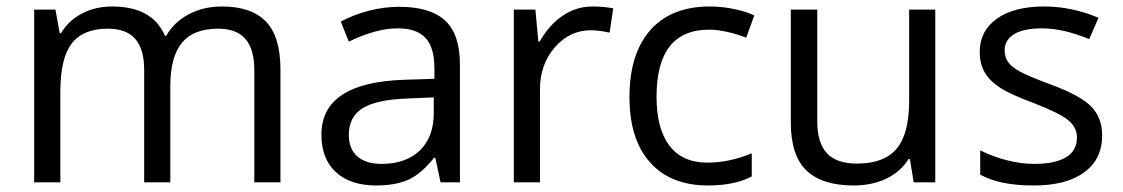

<svg xmlns="http://www.w3.org/2000/svg" viewBox="-20 -565 3481 595"><path d="M768.1 0V-348.1Q768.1 -412.1 740.7 -444.1Q713.4 -476.1 655.8 -476.1Q580.1 -476.1 543.9 -432.6Q507.8 -389.2 507.8 -298.8V0H426.8V-348.1Q426.8 -412.1 399.4 -444.1Q372.1 -476.1 314 -476.1Q237.8 -476.1 202.4 -430.4Q167 -384.8 167 -280.8V0H85.9V-535.2H151.9L165 -461.9H168.9Q191.9 -501 233.6 -522.9Q275.4 -544.9 327.1 -544.9Q452.6 -544.9 491.2 -454.1H495.1Q519 -496.1 564.5 -520.5Q609.9 -544.9 668 -544.9Q758.8 -544.9 804 -498.3Q849.1 -451.7 849.1 -349.1V0Z M1345.2 0 1329.1 -76.2H1325.2Q1285.2 -25.9 1245.4 -8.1Q1205.6 9.8 1146 9.8Q1066.4 9.8 1021.2 -31.2Q976.1 -72.3 976.1 -147.9Q976.1 -310.1 1235.4 -317.9L1326.2 -320.8V-354Q1326.2 -417 1299.1 -447Q1272 -477.1 1212.4 -477.1Q1145.5 -477.1 1061 -436L1036.1 -498Q1075.7 -519.5 1122.8 -531.7Q1169.9 -543.9 1217.3 -543.9Q1313 -543.9 1359.1 -501.5Q1405.3 -459 1405.3 -365.2V0ZM1162.1 -57.1Q1237.8 -57.1 1281 -98.6Q1324.2 -140.1 1324.2 -214.8V-263.2L1243.2 -259.8Q1146.5 -256.3 1103.8 -229.7Q1061 -203.1 1061 -147Q1061 -103 1087.6 -80.1Q1114.3 -57.1 1162.1 -57.1Z M1816.4 -544.9Q1852.1 -544.9 1880.4 -539.1L1869.1 -463.9Q1835.9 -471.2 1810.5 -471.2Q1745.6 -471.2 1699.5 -418.5Q1653.3 -365.7 1653.3 -287.1V0H1572.3V-535.2H1639.2L1648.4 -436H1652.3Q1682.1 -488.3 1724.1 -516.6Q1766.1 -544.9 1816.4 -544.9Z M2174.3 9.8Q2058.1 9.8 1994.4 -61.8Q1930.7 -133.3 1930.7 -264.2Q1930.7 -398.4 1995.4 -471.7Q2060.1 -544.9 2179.7 -544.9Q2218.3 -544.9 2256.8 -536.6Q2295.4 -528.3 2317.4 -517.1L2292.5 -448.2Q2265.6 -459 2233.9 -466.1Q2202.1 -473.1 2177.7 -473.1Q2014.6 -473.1 2014.6 -265.1Q2014.6 -166.5 2054.4 -113.8Q2094.2 -61 2172.4 -61Q2239.3 -61 2309.6 -89.8V-18.1Q2255.9 9.8 2174.3 9.8Z M2512.7 -535.2V-188Q2512.7 -122.6 2542.5 -90.3Q2572.3 -58.1 2635.7 -58.1Q2719.7 -58.1 2758.5 -104Q2797.4 -149.9 2797.4 -253.9V-535.2H2878.4V0H2811.5L2799.8 -71.8H2795.4Q2770.5 -32.2 2726.3 -11.2Q2682.1 9.8 2625.5 9.8Q2527.8 9.8 2479.2 -36.6Q2430.7 -83 2430.7 -185.1V-535.2Z M3395.5 -146Q3395.5 -71.3 3339.8 -30.8Q3284.2 9.8 3183.6 9.8Q3077.1 9.8 3017.6 -23.9V-99.1Q3056.2 -79.6 3100.3 -68.4Q3144.5 -57.1 3185.5 -57.1Q3249 -57.1 3283.2 -77.4Q3317.4 -97.7 3317.4 -139.2Q3317.4 -170.4 3290.3 -192.6Q3263.2 -214.8 3184.6 -245.1Q3109.9 -272.9 3078.4 -293.7Q3046.9 -314.5 3031.5 -340.8Q3016.1 -367.2 3016.1 -403.8Q3016.1 -469.2 3069.3 -507.1Q3122.6 -544.9 3215.3 -544.9Q3301.8 -544.9 3384.3 -509.8L3355.5 -443.8Q3274.9 -477.1 3209.5 -477.1Q3151.9 -477.1 3122.6 -459Q3093.3 -440.9 3093.3 -409.2Q3093.3 -387.7 3104.2 -372.6Q3115.2 -357.4 3139.6 -343.8Q3164.1 -330.1 3233.4 -304.2Q3328.6 -269.5 3362.1 -234.4Q3395.5 -199.2 3395.5 -146Z"/></svg>

Font: f0_25643 
Style: Regular
Weight: 400
Foundry: Ascender Corporation
Version: Version 1.10